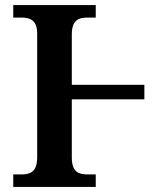

<svg xmlns="http://www.w3.org/2000/svg" viewBox="-20 -734 648 754"><path d="M32 0H356V-49H325C290 -49 262 -57 262 -116V-344H547V-401H262V-598C262 -657 290 -665 325 -665H356V-714H32V-665H63C96 -665 126 -657 126 -602V-116C126 -57 97 -49 63 -49H32Z"/></svg>

Font: Noto Serif SemiBold
Style: Regular
Weight: 600
Designer: Monotype Design Team
Foundry: Monotype Imaging Inc.
Version: Version 2.013